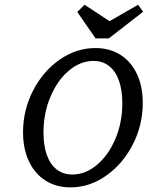

<svg xmlns="http://www.w3.org/2000/svg" viewBox="-20 -787 662 818"><path d="M78.2 -223.5Q78.2 -317.9 120.7 -400.7Q163.2 -483.5 234.2 -532.9Q305.1 -582.3 386.5 -582.3Q447 -582.3 492.7 -553.6Q538.4 -524.9 563.3 -471.9Q588.2 -418.9 588.2 -348.5Q588.2 -254.1 545.7 -171.2Q503.1 -88.3 432.2 -38.5Q361.2 11.3 280.6 11.3Q219.4 11.3 173.7 -17.8Q128 -46.9 103.1 -99.9Q78.2 -153 78.2 -223.5ZM501.1 -346.7Q501.1 -401.8 487.1 -442.4Q473 -483 445.3 -505.2Q417.6 -527.4 377.8 -527.4Q322.6 -527.4 273.6 -486.2Q224.6 -445 194.9 -374.7Q165.3 -304.4 165.3 -222.8Q165.3 -167.7 179.3 -127.5Q193.4 -87.2 221.1 -65.4Q248.8 -43.5 288.6 -43.5Q343.8 -43.5 392.8 -84.4Q441.8 -125.3 471.5 -195.2Q501.1 -265.1 501.1 -346.7ZM589.5 -736.8 443.6 -623.5H387.2L309.4 -735.8L340 -766.9L471.8 -680.3L404.6 -672.5L568.5 -766.9Z"/></svg>

Font: Playfair Micro SmCond SmLight
Style: Italic
Weight: 360
Width: 4
Italic angle: -15.6°
Designer: Claus Eggers Sørensen
Foundry: Claus Eggers Sørensen
Version: Version 2.203;Glyphs 3.3 (3326)